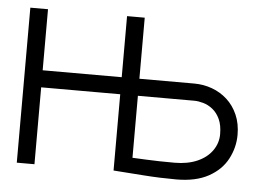

<svg xmlns="http://www.w3.org/2000/svg" viewBox="-42 -554 845 617"><g transform="rotate(5 380.0 -245.5)"><path d="M578 -303H401V-500H344V-303H89V-500H32V0H89V-248H344V-2Q344 -2 357 -1Q370 0 392 1.5Q414 3 440.5 5Q467 7 494.5 8Q522 9 547 9Q610 9 651 -13.5Q692 -36 711.5 -73Q731 -110 731 -151Q731 -187 718.5 -215.5Q706 -244 684.5 -263.5Q663 -283 635.5 -293Q608 -303 578 -303ZM537 -44Q513 -44 488.5 -44.5Q464 -45 444.5 -46Q425 -47 413 -47.5Q401 -48 401 -48V-248H583Q596 -248 612 -243.5Q628 -239 642.5 -227.5Q657 -216 666 -196.5Q675 -177 675 -148Q675 -119 658 -95Q641 -71 610 -57.5Q579 -44 537 -44Z"/></g></svg>

Font: Advent Pro
Style: Regular
Weight: 400
Designer: VivaRado, Andreas Kalpakidis
Foundry: VivaRado, Andreas Kalpakidis
Version: Version 3.000